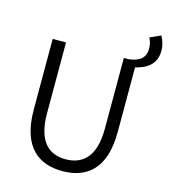

<svg xmlns="http://www.w3.org/2000/svg" viewBox="-132 -1024 1008 1142"><g transform="rotate(15 371.5 -453.0)"><path d="M358 13C502 13 617 -64 617 -297V-695C686 -711 743 -747 743 -831C743 -863 733 -894 719 -919L653 -889C663 -871 669 -847 669 -826C669 -764 632 -740 567 -732H538V-296C538 -116 457 -60 358 -60C261 -60 182 -116 182 -296V-732H100V-297C100 -64 214 13 358 13Z"/></g></svg>

Font: ChiuKong Gothic CL Normal
Style: Regular
Weight: 350
Designer: Ryoko NISHIZUKA 西塚涼子 (kana, bopomofo & ideographs); Paul D. Hunt (Latin, Greek & Cyrillic); Sandoll Communications 산돌커뮤니
Foundry: Adobe
Version: Version 1.300